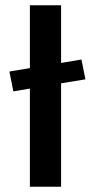

<svg xmlns="http://www.w3.org/2000/svg" viewBox="-20 -706 344 726"><path d="M93 0V-371L30.5 -360.5L15.5 -435.5L93 -448.5V-686H211V-468L288 -481L303 -406L211 -391V0Z"/></svg>

Font: Karla
Style: Bold
Weight: 700
Designer: Jonathan Pinhorn
Version: Version 2.004; ttfautohint (v1.8.4.7-5d5b);gftools[0.9.33]